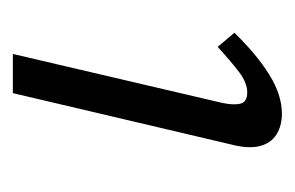

<svg xmlns="http://www.w3.org/2000/svg" viewBox="-100 -354 459 299"><g transform="rotate(-90 129.5 -204.5)"><path d="M102 5Q83 5 69.5 -3.5Q56 -12 51.5 -29.5Q47 -47 54 -74L134 -414H195L119 -89Q115 -71 117.5 -60Q120 -49 135 -49Q150 -49 166.5 -61.5Q183 -74 206 -95L228 -69Q194 -34 162.5 -14.5Q131 5 102 5Z"/></g></svg>

Font: Ysabeau Infant
Style: Italic
Weight: 400
Italic angle: -12°
Designer: Christian Thalmann (Catharsis Fonts)
Version: Version 2.001;gftools[0.9.30]; featfreeze: ss01,ss02,lnum